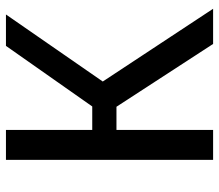

<svg xmlns="http://www.w3.org/2000/svg" viewBox="-66 -681 747 655"><g transform="rotate(-90 307.5 -353.5)"><path d="M485.1 0 270.8 -329.7H191.8V0H89.7V-706.7H191.8V-412.3H271.8L478.5 -706.7H585.6L356.9 -376.4L605.1 0Z"/></g></svg>

Font: Fira Code Fixed Retina
Style: Regular
Weight: 450
Monospace: yes
Designer: Carrois Corporate, Edenspiekermann AG, Nikita Prokopov
Foundry: Carrois Corporate, Edenspiekermann AG, Nikita Prokopov
Version: Version 5.002